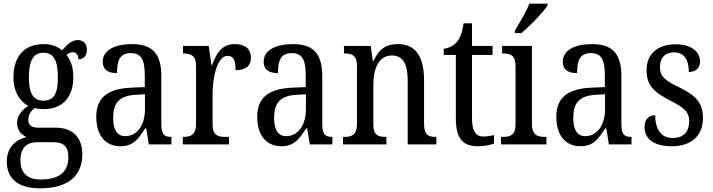

<svg xmlns="http://www.w3.org/2000/svg" viewBox="-20 -786 3881 1045"><path d="M198 239C355 239 428 167 428 54C428 -26 387 -91 283 -91H191C152 -91 134 -104 134 -134C134 -164 152 -185 169 -198C181 -194 205 -192 219 -192C327 -192 379 -265 379 -365C379 -425 363 -460 342 -487C353 -496 363 -502 378 -502C396 -502 407 -483 407 -463C439 -463 453 -488 453 -516C453 -544 437 -568 403 -568C364 -568 334 -530 318 -512C296 -531 261 -546 219 -546C108 -546 53 -476 53 -361C53 -295 84 -235 134 -210C98 -186 73 -157 73 -117C73 -74 99 -52 124 -40C68 -27 17 15 17 93C17 185 77 239 198 239ZM217 -238C161 -238 137 -278 137 -364C137 -454 161 -499 216 -499C273 -499 295 -456 295 -365C295 -277 274 -238 217 -238ZM200 191C121 191 91 146 91 87C91 8 137 -12 182 -12H269C323 -12 352 8 352 69C352 137 318 191 200 191Z M635 10C707 10 733 -31 770 -87H776L790 0H913V-41H910C872 -41 858 -57 858 -113V-372C858 -499 804 -546 698 -546C605 -546 539 -513 539 -450C539 -408 566 -388 617 -388C617 -452 629 -497 692 -497C757 -497 768 -447 768 -373V-312L698 -309C567 -304 504 -256 504 -150C504 -41 561 10 635 10ZM661 -45C616 -45 596 -82 596 -144C596 -223 626 -265 718 -270L769 -273V-191C769 -106 727 -45 661 -45Z M975 0H1226V-41H1204C1167 -41 1137 -49 1137 -108V-273C1137 -362 1161 -482 1218 -482C1251 -482 1262 -459 1262 -404C1321 -404 1346 -431 1346 -472C1346 -517 1317 -546 1258 -546C1186 -546 1157 -494 1134 -431H1131L1116 -536H976V-495H979C1016 -495 1047 -486 1047 -427V-113C1047 -50 1016 -41 978 -41H975Z M1511 10C1583 10 1609 -31 1646 -87H1652L1666 0H1789V-41H1786C1748 -41 1734 -57 1734 -113V-372C1734 -499 1680 -546 1574 -546C1481 -546 1415 -513 1415 -450C1415 -408 1442 -388 1493 -388C1493 -452 1505 -497 1568 -497C1633 -497 1644 -447 1644 -373V-312L1574 -309C1443 -304 1380 -256 1380 -150C1380 -41 1437 10 1511 10ZM1537 -45C1492 -45 1472 -82 1472 -144C1472 -223 1502 -265 1594 -270L1645 -273V-191C1645 -106 1603 -45 1537 -45Z M1847 0H2083V-41H2078C2040 -41 2012 -49 2012 -108V-321C2012 -405 2036 -484 2113 -484C2177 -484 2199 -432 2199 -346V0H2355V-41H2351C2313 -41 2288 -50 2288 -113V-349C2288 -486 2236 -546 2146 -546C2086 -546 2044 -524 2013 -454H2009L1998 -536H1852V-495H1857C1894 -495 1923 -486 1923 -427V-113C1923 -50 1893 -41 1855 -41H1847Z M2582 10C2619 10 2652 2 2669 -5V-51C2650 -46 2633 -43 2610 -43C2569 -43 2549 -73 2549 -143V-487H2661V-536H2549V-659H2503C2495 -605 2484 -579 2466 -557C2448 -536 2424 -525 2395 -520V-487H2461V-145C2461 -30 2499 10 2582 10Z M2782 -619V-606H2818C2867 -647 2938 -721 2960 -756V-766H2861C2844 -721 2810 -666 2782 -619ZM2707 0H2954V-41H2944C2903 -41 2875 -52 2875 -115V-536H2713V-495H2721C2760 -495 2786 -484 2786 -425V-110C2786 -51 2758 -41 2718 -41H2707Z M3139 10C3211 10 3237 -31 3274 -87H3280L3294 0H3417V-41H3414C3376 -41 3362 -57 3362 -113V-372C3362 -499 3308 -546 3202 -546C3109 -546 3043 -513 3043 -450C3043 -408 3070 -388 3121 -388C3121 -452 3133 -497 3196 -497C3261 -497 3272 -447 3272 -373V-312L3202 -309C3071 -304 3008 -256 3008 -150C3008 -41 3065 10 3139 10ZM3165 -45C3120 -45 3100 -82 3100 -144C3100 -223 3130 -265 3222 -270L3273 -273V-191C3273 -106 3231 -45 3165 -45Z M3637 10C3742 10 3806 -47 3806 -144C3806 -228 3765 -268 3676 -311C3601 -348 3572 -368 3572 -422C3572 -469 3597 -501 3649 -501C3701 -501 3729 -464 3729 -394C3768 -394 3790 -417 3790 -452C3790 -502 3746 -545 3657 -545C3563 -545 3499 -495 3499 -405C3499 -320 3539 -284 3633 -236C3708 -197 3731 -175 3731 -126C3731 -69 3701 -35 3640 -35C3574 -35 3546 -89 3546 -159C3519 -159 3488 -143 3488 -95C3488 -25 3545 10 3637 10Z"/></svg>

Font: Noto Serif Bengali Condensed
Style: Regular
Weight: 400
Width: 3
Designer: Juan Bruce, Universal Thirst, Indian Type Foundry and the Monotype Design Team.
Foundry: Monotype Imaging Inc.
Version: Version 2.003